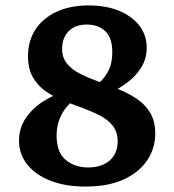

<svg xmlns="http://www.w3.org/2000/svg" viewBox="-20 -675 642 707"><path d="M520.2 -499.2Q520.2 -457.6 498.8 -424.5Q477.4 -391.5 444.8 -368.1Q412.2 -344.7 378.4 -329.5L310.2 -342.8Q325.8 -353.2 345.3 -370.2Q364.8 -387.2 379.2 -414.4Q393.5 -441.6 393.5 -483.3Q393.5 -535.3 367.8 -560Q342 -584.6 300 -584.6Q256.4 -584.6 232.5 -559.8Q208.7 -535 208.7 -495.3Q208.7 -462.3 227.2 -440.2Q245.7 -418.1 276.4 -402.7Q307.2 -387.3 343.7 -374.2Q380.2 -361.1 416.7 -346.3Q453.2 -331.6 483.9 -310.9Q514.6 -290.3 533.1 -259.5Q551.6 -228.8 551.6 -182.8Q551.6 -129 522.1 -84.8Q492.7 -40.6 435.5 -14.3Q378.3 12 294.3 12Q221.8 12 166.6 -9.3Q111.4 -30.6 80.7 -68.8Q50.1 -107 50.1 -156.6Q50.1 -203.6 75.1 -240.2Q100 -276.8 139.1 -301.7Q178.2 -326.6 220.5 -337.3L285.3 -325.1Q259.6 -315.1 237.3 -293.9Q215 -272.7 201.7 -242.7Q188.4 -212.6 188.4 -175.8Q188.4 -114.4 221.7 -86.4Q255 -58.4 304.3 -58.4Q354.7 -58.4 384 -84Q413.3 -109.6 413.3 -154.2Q413.3 -189.2 395.3 -211.8Q377.3 -234.3 348.1 -249.5Q318.8 -264.7 283.5 -277.6Q248.2 -290.4 213 -304.4Q177.7 -318.4 148.4 -338.8Q119.1 -359.3 101.1 -390.5Q83.1 -421.7 83.1 -468.2Q83.1 -524.8 110.8 -566.8Q138.5 -608.7 188.7 -631.9Q238.9 -655 306.6 -655Q370.3 -655 418.3 -635.3Q466.2 -615.5 493.2 -580.6Q520.2 -545.6 520.2 -499.2Z"/></svg>

Font: Petrona
Style: Regular
Weight: 400
Designer: Ringo R. Seeber
Foundry: Ringo R. Seeber
Version: Version 2.001; ttfautohint (v1.8.3)